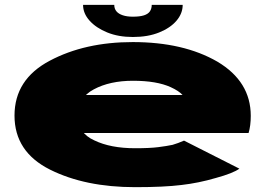

<svg xmlns="http://www.w3.org/2000/svg" viewBox="-20 -767 1114 794"><path d="M539 7V-154Q437 -154 370 -186.5Q302 -217 302 -288Q302 -363 368 -397.5Q434 -433 530 -433Q628 -433 686 -406.5Q720 -391 735 -374H278V-217H1008Q1017 -247 1017 -288Q1017 -430 879 -512Q739 -593 529 -593Q331 -593 186 -516Q40 -439 40 -289Q40 -139 187 -65.5Q332 7 539 7ZM539 -154V7Q659 7 730.5 -2Q801 -10 872.5 -31Q944 -50.5 970 -69.5L741 -185.5Q716 -174.5 693.5 -168Q670 -163 634.5 -158.5Q600 -154 539 -154ZM529.5 -614Q592 -614 638.2 -632.8Q684.5 -651.5 710 -681.5Q735.5 -711.5 735.5 -747H607.5Q607.5 -731.5 600 -720.2Q592.5 -709 575.2 -703.5Q558 -698 529.5 -698Q505 -698 487.8 -703.8Q470.5 -709.5 461.5 -720.2Q452.5 -731 452.5 -747H323.5Q323.5 -711.5 350.5 -681.5Q377.5 -651.5 423.5 -632.8Q469.5 -614 529.5 -614Z"/></svg>

Font: Anybody ExtraExpanded Black
Style: Regular
Weight: 900
Width: 8
Version: Version 1.113;gftools[0.9.25]